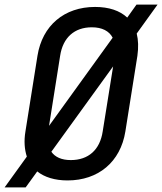

<svg xmlns="http://www.w3.org/2000/svg" viewBox="-38 -770 701 830"><path d="M-18 40H73L123 -29C154 -4 199 10 254 10C387 10 483 -70 504 -202L556 -529C561 -565 560 -597 553 -625L643 -750H552L512 -694C480 -724 433 -740 373 -740C240 -740 145 -660 124 -529L72 -202C65 -160 68 -124 78 -93ZM222 -529C234 -608 284 -652 359 -652C403 -652 434 -636 449 -607L174 -226ZM268 -78C228 -78 200 -91 184 -114L451 -483L406 -202C394 -122 344 -78 268 -78Z"/></svg>

Font: JetBrains Mono Medium
Style: Italic
Weight: 436
Italic angle: -9°
Monospace: yes
Designer: Philipp Nurullin, Konstantin Bulenkov
Foundry: JetBrains
Version: Version 2.305